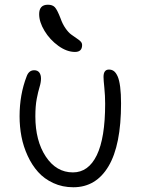

<svg xmlns="http://www.w3.org/2000/svg" viewBox="-20 -811 599 814"><path d="M297.9 -590.8Q263.2 -590.8 227.3 -616.7Q191.4 -642.6 168.7 -680.2Q146 -717.8 146 -751Q146 -791 183.1 -791Q202.6 -791 212.6 -780.3Q222.7 -769.5 236.8 -732.9Q245.1 -709 257.6 -691.2Q270 -673.3 282 -664.6Q293.9 -655.8 304.4 -648.9Q314.9 -642.1 321.5 -635.5Q328.1 -628.9 328.1 -620.1Q328.1 -590.8 297.9 -590.8ZM291 -17.1Q244.6 -17.1 206.1 -34.9Q167.5 -52.7 141.4 -82Q115.2 -111.3 97.2 -150.6Q79.1 -189.9 71 -231.9Q63 -273.9 63 -317.9Q63 -409.7 92.8 -486.8Q102.1 -513.2 125 -513.2Q139.2 -513.2 146.5 -503.7Q153.8 -494.1 153.8 -478Q153.8 -461.9 147.7 -442.1Q141.6 -422.4 135.7 -391.8Q129.9 -361.3 129.9 -317.9Q129.9 -213.9 174.3 -147Q218.8 -80.1 289.1 -80.1Q355 -80.1 390.4 -153.1Q425.8 -226.1 425.8 -371.1Q425.8 -404.8 422.4 -438.5Q418.9 -472.2 418.9 -484.9Q418.9 -516.1 441.9 -516.1Q454.1 -516.1 462.9 -509.5Q471.7 -502.9 478.8 -487.1Q485.8 -471.2 489.5 -442.4Q493.2 -413.6 493.2 -372.1Q493.2 -195.8 440.2 -106.4Q387.2 -17.1 291 -17.1Z"/></svg>

Font: Shantell Sans Bouncy
Style: Regular
Weight: 300
Designer: Stephen Nixon, Anya Danilova, Shantell Martin
Foundry: Arrow Type
Version: Version 1.006;[9816181b4]